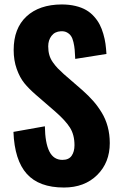

<svg xmlns="http://www.w3.org/2000/svg" viewBox="-20 -840 544 871"><path d="M270 10.7Q157.2 10.7 101.6 -51.3Q45.9 -113.3 41 -241.7L183.6 -267.1Q184.6 -191.4 203.9 -153.1Q223.1 -114.7 263.2 -114.7Q292 -114.7 304.9 -133.3Q317.9 -151.9 317.9 -181.2Q317.9 -229 297.1 -261.5Q276.4 -293.9 230.5 -334L143.6 -409.2Q110.4 -438 90.1 -463.1Q69.8 -488.3 55.9 -527.1Q42 -565.9 42 -613.3Q42 -711.4 100.1 -765.4Q158.2 -819.3 259.8 -819.8Q293.9 -819.8 322.3 -813Q350.6 -806.2 370.8 -794.4Q391.1 -782.7 406.7 -765.1Q422.4 -747.6 432.1 -728.8Q441.9 -710 448.7 -686.3Q455.6 -662.6 458.5 -641.4Q461.4 -620.1 462.9 -595.2L321.3 -572.8Q320.3 -597.7 318.8 -614.3Q317.4 -630.9 313.2 -648.7Q309.1 -666.5 302.2 -676.5Q295.4 -686.5 283.7 -692.9Q272 -699.2 255.9 -698.2Q228.5 -696.8 213.6 -677.2Q198.7 -657.7 198.7 -629.9Q198.7 -607.9 203.9 -590.1Q209 -572.3 220.7 -556.2Q232.4 -540 241.9 -530.3Q251.5 -520.5 269.5 -503.9L355 -429.7Q382.3 -405.3 402.6 -382.3Q422.9 -359.4 440.9 -330.1Q459 -300.8 468.5 -265.6Q478 -230.5 478 -190.9Q478 -102.5 420.7 -45.9Q363.3 10.7 270 10.7Z"/></svg>

Font: Oswald
Style: DemiBold
Weight: 600
Designer: Vernon Adams
Foundry: Vernon Adams
Version: 3.0; ttfautohint (v0.95) -l 8 -r 50 -G 200 -x 0 -w "G" -W -c